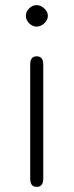

<svg xmlns="http://www.w3.org/2000/svg" viewBox="-20 -720 288 750"><path d="M81 -658Q81 -675 94 -687.5Q107 -700 123 -700Q139 -700 153 -687Q167 -674 167 -658Q167 -642 153 -629Q139 -616 123 -616Q107 -616 94 -629Q81 -642 81 -658ZM98 -22V-468Q98 -500 123 -500Q149 -500 149 -468V-22Q149 10 123 10Q98 10 98 -22Z"/></svg>

Font: Kodchasan ExtraLight
Style: Regular
Weight: 275
Version: Version 1.000; ttfautohint (v1.6)